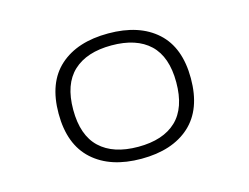

<svg xmlns="http://www.w3.org/2000/svg" viewBox="-78 -638 1005 774"><g transform="rotate(-15 425.0 -250.5)"><path d="M149 -251Q149 -380.5 222.5 -446.2Q296 -512 425.5 -512Q554.5 -512 627.8 -446Q701 -380 701 -251Q701 -121.5 627.8 -55.2Q554.5 11 425.5 11Q296.5 11 222.8 -55.5Q149 -122 149 -251ZM640 -251Q640 -357.5 584.8 -409.8Q529.5 -462 425.5 -462Q322 -462 266 -409.8Q210 -357.5 210 -251Q210 -144 265.8 -91.5Q321.5 -39 425.5 -39Q529.5 -39 584.8 -91.5Q640 -144 640 -251Z"/></g></svg>

Font: League Mono Wide UltraLight
Style: Regular
Weight: 200
Width: 8
Designer: Tyler Finck
Foundry: The League of Moveable Type / Tyler Finck
Version: Version 2.210